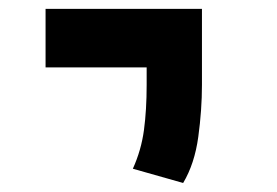

<svg xmlns="http://www.w3.org/2000/svg" viewBox="-20 -606 626 434"><path d="M394 -192.4 280.3 -224.6Q299.3 -266.6 305.4 -312Q311.5 -357.4 311.5 -414.1V-453.6H83V-585.9H436.5V-414.1Q436.5 -357.4 428.2 -296.6Q419.9 -235.8 394 -192.4Z"/></svg>

Font: Cascadia Mono PL
Style: Bold
Weight: 700
Monospace: yes
Designer: Aaron Bell
Foundry: Saja Typeworks
Version: Version 2404.023; ttfautohint (v1.8.4)